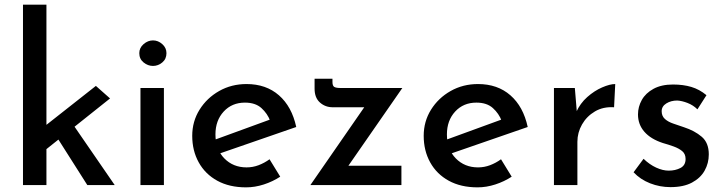

<svg xmlns="http://www.w3.org/2000/svg" viewBox="-20 -797 3122 827"><path d="M79 0V-777H180V0ZM282 -279 474 0H356L215 -222ZM149 -130 139 -227 393 -427 454 -373Z M585 -418H686V0H585ZM580 -568Q580 -591 598.5 -607Q617 -623 639 -623Q661 -623 679 -607Q697 -591 697 -568Q697 -543 679 -528Q661 -513 639 -513Q617 -513 598.5 -528Q580 -543 580 -568Z M1040 10Q968 10 916 -18.5Q864 -47 836 -97.5Q808 -148 808 -212Q808 -274 839.5 -324.5Q871 -375 924 -405Q977 -435 1042 -435Q1126 -435 1181.5 -386.5Q1237 -338 1256 -250L915 -132L891 -190L1165 -290L1144 -276Q1132 -308 1106 -331.5Q1080 -355 1035 -355Q979 -355 943.5 -316.5Q908 -278 908 -218Q908 -154 946 -115Q984 -76 1042 -76Q1069 -76 1094 -85.5Q1119 -95 1141 -111L1187 -36Q1155 -15 1116.5 -2.5Q1078 10 1040 10Z M1413 -335Q1381 -335 1358 -355.5Q1335 -376 1335 -415V-458H1412V-444Q1412 -427 1420 -422.5Q1428 -418 1446 -418H1713L1466 -62L1446 -83H1709V0H1317L1569 -364L1585 -335Z M2037 10Q1965 10 1913 -18.5Q1861 -47 1833 -97.5Q1805 -148 1805 -212Q1805 -274 1836.5 -324.5Q1868 -375 1921 -405Q1974 -435 2039 -435Q2123 -435 2178.5 -386.5Q2234 -338 2253 -250L1912 -132L1888 -190L2162 -290L2141 -276Q2129 -308 2103 -331.5Q2077 -355 2032 -355Q1976 -355 1940.5 -316.5Q1905 -278 1905 -218Q1905 -154 1943 -115Q1981 -76 2039 -76Q2066 -76 2091 -85.5Q2116 -95 2138 -111L2184 -36Q2152 -15 2113.5 -2.5Q2075 10 2037 10Z M2456 -418 2466 -298 2462 -314Q2479 -352 2509.5 -379Q2540 -406 2573.5 -420.5Q2607 -435 2630 -435L2625 -335Q2578 -338 2542.5 -317Q2507 -296 2487 -261Q2467 -226 2467 -186V0H2366V-418Z M2868 9Q2822 9 2780 -7.5Q2738 -24 2709 -55L2752 -113Q2778 -88 2806.5 -75Q2835 -62 2860 -62Q2889 -62 2911 -73.5Q2933 -85 2933 -112Q2933 -134 2918.5 -146Q2904 -158 2882 -166Q2860 -174 2835 -181Q2783 -198 2755.5 -229.5Q2728 -261 2728 -304Q2728 -337 2744.5 -366.5Q2761 -396 2795 -414.5Q2829 -433 2879 -433Q2923 -433 2958 -422.5Q2993 -412 3023 -387L2984 -326Q2966 -344 2941.5 -353.5Q2917 -363 2897 -364Q2870 -364 2850 -351.5Q2830 -339 2830 -318Q2830 -297 2844 -284.5Q2858 -272 2880.5 -264.5Q2903 -257 2926 -249Q2972 -234 3002.5 -208Q3033 -182 3033 -132Q3033 -94 3015 -62Q2997 -30 2960.5 -10.5Q2924 9 2868 9Z"/></svg>

Font: Reem Kufi Fun
Style: Regular
Weight: 400
Designer: Khaled Hosny
Version: Version 1.005